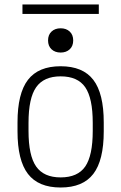

<svg xmlns="http://www.w3.org/2000/svg" viewBox="-20 -825 540 855"><path d="M250 10Q151 10 104.5 -50.5Q58 -111 58 -240V-280Q58 -409 104.5 -469.5Q151 -530 250 -530Q349 -530 395.5 -469.5Q442 -409 442 -280V-240Q442 -111 395.5 -50.5Q349 10 250 10ZM250 -35Q326 -35 359.5 -83.5Q393 -132 393 -242V-278Q393 -388 359.5 -436.5Q326 -485 250 -485Q175 -485 141 -436.5Q107 -388 107 -278V-242Q107 -132 141 -83.5Q175 -35 250 -35ZM250 -591Q225 -591 209.5 -605.5Q194 -620 194 -645Q194 -670 209.5 -684.5Q225 -699 250 -699Q275 -699 290.5 -684.5Q306 -670 306 -645Q306 -620 290.5 -605.5Q275 -591 250 -591ZM80 -763V-805H420V-763Z"/></svg>

Font: M PLUS 1 Code Light
Style: Regular
Weight: 300
Designer: Coji Morishita
Foundry: UNDERFOREST DESIGN
Version: Version 1.002